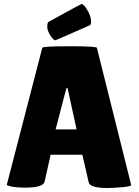

<svg xmlns="http://www.w3.org/2000/svg" viewBox="-20 -931 695 963"><path d="M519 12Q432 12 425 -16L393 -155H234L204 -21Q198 10 108 10Q60 10 37 4.5Q14 -1 14 -4L192 -691Q192 -699 329 -699Q466 -699 466 -691L638 -3Q638 4 592 8Q546 12 519 12ZM259 -282H364L319 -489H313ZM258 -729Q249 -729 235 -749Q217 -777 217 -796Q217 -815 223 -821Q386 -911 389 -911Q399 -911 414 -887Q437 -852 437 -821Q437 -810 432 -805Q260 -729 258 -729Z"/></svg>

Font: Lilita One
Style: Regular
Weight: 400
Designer: Juan Montoreano
Foundry: Juan Montoreano
Version: Version 1.002